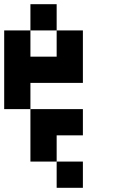

<svg xmlns="http://www.w3.org/2000/svg" viewBox="-20 -645 540 915"><path d="M0 -125V-500H125V-375H250V-500H375V-250H125V-125ZM125 -125H375V0H250V125H125ZM125 -500V-625H250V-500ZM250 125H375V250H250Z"/></svg>

Font: GalmuriMono7 Regular
Style: Regular
Weight: 400
Designer: Lee Minseo (quiple)
Version: Version 2.399;hotconv 1.1.1;makeotfexe 2.6.0 DEVELOPMENT